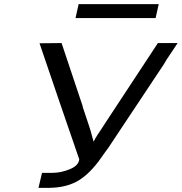

<svg xmlns="http://www.w3.org/2000/svg" viewBox="-20 -903 874 923"><path d="M343 -816 358 -883H743L728 -816ZM170 -695Q188 -695 223 -695.5Q258 -696 276 -696L378 -391H377L409 -295Q416 -274 422 -250.5Q428 -227 430 -222Q436 -235 449 -255Q457 -267 471.5 -289Q486 -311 489 -316L739 -696H834L782 -618Q777 -610 767 -593L533 -241Q501 -191 480 -164L453 -126Q399 -56 345.5 -28.5Q292 -1 218 0H165L182 -72H231Q273 -72 315.5 -89.5Q358 -107 361 -137Q268 -406 170 -695Z"/></svg>

Font: Coval
Style: Book Italic
Weight: 350
Foundry: Context Ltd
Version: Version 001.000